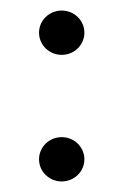

<svg xmlns="http://www.w3.org/2000/svg" viewBox="-20 -343 221 364"><path d="M54 -41C54 -18 73 1 97 1C121 1 140 -18 140 -41C140 -64 121 -83 97 -83C73 -83 54 -64 54 -41ZM54 -281C54 -258 73 -239 97 -239C121 -239 140 -258 140 -281C140 -304 121 -323 97 -323C73 -323 54 -304 54 -281Z"/></svg>

Font: Charger Sport
Style: ExLitExt
Weight: 200
Designer: Jasper
Foundry: Cannot Into Space Fonts
Version: Version 1.1